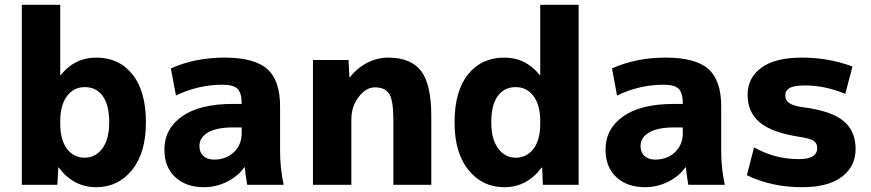

<svg xmlns="http://www.w3.org/2000/svg" viewBox="-20 -770 3631 800"><path d="M71 -750H231V-457H233Q291 -530 381 -530Q476 -530 532 -460Q588 -390 588 -260Q588 -133 530 -61.5Q472 10 381 10Q286 10 225 -72H223L219 0H71ZM435 -260Q435 -333 408 -370Q381 -407 333 -407Q287 -407 259 -369.5Q231 -332 231 -265V-255Q231 -187 259 -150Q287 -113 333 -113Q378 -113 406.5 -151.5Q435 -190 435 -260Z M915 -530Q1040 -530 1093.5 -482.5Q1147 -435 1147 -327V-140Q1147 -68 1162 0H1010Q1002 -45 1000 -73H998Q971 -35 925.5 -12.5Q880 10 830 10Q755 10 710 -32Q665 -74 665 -147Q665 -233 738.5 -285Q812 -337 950 -337H987V-339Q987 -383 969.5 -400Q952 -417 908 -417Q806 -417 713 -372L692 -485Q793 -530 915 -530ZM811 -162Q811 -135 827.5 -120Q844 -105 872 -105Q922 -105 954.5 -136Q987 -167 987 -215V-239H950Q882 -239 846.5 -218Q811 -197 811 -162Z M1284 -520H1432L1436 -448H1438Q1467 -486 1509.5 -508Q1552 -530 1597 -530Q1691 -530 1734 -475Q1777 -420 1777 -287V0H1619V-270Q1619 -351 1602 -378.5Q1585 -406 1542 -406Q1505 -406 1474.5 -366Q1444 -326 1444 -273V0H1284Z M2391 -750V0H2242L2239 -72H2237Q2176 10 2081 10Q1990 10 1932 -61.5Q1874 -133 1874 -260Q1874 -390 1930 -460Q1986 -530 2081 -530Q2171 -530 2229 -457H2231V-750ZM2027 -260Q2027 -190 2055.5 -151.5Q2084 -113 2129 -113Q2175 -113 2203 -150Q2231 -187 2231 -255V-265Q2231 -332 2203 -369.5Q2175 -407 2129 -407Q2081 -407 2054 -370Q2027 -333 2027 -260Z M2753 -530Q2878 -530 2931.5 -482.5Q2985 -435 2985 -327V-140Q2985 -68 3000 0H2848Q2840 -45 2838 -73H2836Q2809 -35 2763.5 -12.5Q2718 10 2668 10Q2593 10 2548 -32Q2503 -74 2503 -147Q2503 -233 2576.5 -285Q2650 -337 2788 -337H2825V-339Q2825 -383 2807.5 -400Q2790 -417 2746 -417Q2644 -417 2551 -372L2530 -485Q2631 -530 2753 -530ZM2649 -162Q2649 -135 2665.5 -120Q2682 -105 2710 -105Q2760 -105 2792.5 -136Q2825 -167 2825 -215V-239H2788Q2720 -239 2684.5 -218Q2649 -197 2649 -162Z M3502 -379Q3417 -414 3335 -414Q3289 -414 3270.5 -403.5Q3252 -393 3252 -372Q3252 -352 3268.5 -340.5Q3285 -329 3327 -323Q3444 -308 3494.5 -266Q3545 -224 3545 -150Q3545 -76 3487.5 -33Q3430 10 3322 10Q3195 10 3092 -40L3122 -156Q3208 -107 3309 -107Q3385 -107 3385 -153Q3385 -173 3370.5 -183Q3356 -193 3310 -200Q3195 -218 3145 -260.5Q3095 -303 3095 -375Q3095 -446 3152.5 -488Q3210 -530 3322 -530Q3431 -530 3532 -493Z"/></svg>

Font: Mplus 1p ExtraBold
Style: Regular
Weight: 800
Version: Version 1.061